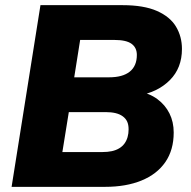

<svg xmlns="http://www.w3.org/2000/svg" viewBox="-20 -725 742 745"><path d="M25 0 137 -705H455Q538 -705 589 -682.5Q640 -660 663 -621.5Q686 -583 686 -535Q686 -461 639 -414Q592 -367 516 -354V-371Q560 -363 590.5 -340.5Q621 -318 637.5 -285Q654 -252 654 -211Q654 -143 621.5 -96Q589 -49 529 -24.5Q469 0 388 0ZM222 -135H377Q398 -135 414 -138.5Q430 -142 442.5 -149.5Q455 -157 463 -168Q471 -179 475 -193Q479 -207 479 -223Q479 -241 473.5 -253Q468 -265 456.5 -273.5Q445 -282 428.5 -286Q412 -290 390 -290H247ZM268 -425H403Q456 -425 483.5 -447Q511 -469 511 -512Q511 -540 490.5 -555Q470 -570 424 -570H291Z"/></svg>

Font: Nunito Sans 12pt ExtraLight 12pt Black
Style: Italic
Weight: 900
Italic angle: -9°
Version: Version 3.101;gftools[0.9.27]